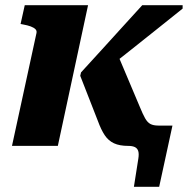

<svg xmlns="http://www.w3.org/2000/svg" viewBox="-20 -560 721 737"><path d="M472 0Q488 0 497.5 4.5Q507 9 510.5 19.5Q514 30 511 49L494 157H591L642 -78H588Q569 -78 557.5 -84Q546 -90 537 -106Q528 -122 517 -149L430 -355L369 -279Q420 -319 473 -361Q526 -403 578.5 -445Q631 -487 681 -527V-540H526Q489 -500 449.5 -456Q410 -412 370 -368.5Q330 -325 291 -282L288 -269L356 -95Q368 -62 382 -41Q396 -20 417.5 -10Q439 0 472 0ZM26 0H202L318 -540H75L59 -468L69 -466Q86 -463 98 -458.5Q110 -454 116 -448Q122 -442 120 -433Z"/></svg>

Font: Roboto Serif
Style: Bold Italic
Weight: 700
Italic angle: -10°
Designer: Greg Gazdowicz
Foundry: Commercial Type
Version: Version 1.008